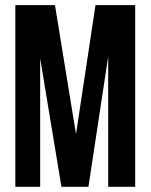

<svg xmlns="http://www.w3.org/2000/svg" viewBox="-20 -720 581 740"><path d="M191.9 -700.2 272.9 -203.1 348.1 -700.2H501V0H397V-502L320.8 0H216.8L134.8 -495.1V0H39.1V-700.2Z"/></svg>

Font: VL Bebas Neue Bold
Style: Regular
Weight: 700
Designer: Ryoichi Tsunekawa
Foundry: Ryoichi Tsunekawa
Version: Version 1.300